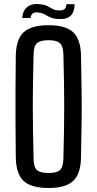

<svg xmlns="http://www.w3.org/2000/svg" viewBox="-20 -933 484 960"><path d="M223 7Q137 7 99 -27.5Q61 -62 59 -143Q58 -240 57.5 -321Q57 -402 57.5 -482.5Q58 -563 59 -657Q61 -738 99 -772.5Q137 -807 223 -807Q307 -807 345 -772.5Q383 -738 385 -657Q387 -562 388 -482Q389 -402 388 -321Q387 -240 385 -143Q383 -62 345 -27.5Q307 7 223 7ZM223 -68Q264 -68 280 -83Q296 -98 297 -139Q299 -213 300 -276.5Q301 -340 301 -400Q301 -460 300 -523Q299 -586 297 -661Q296 -701 280 -716.5Q264 -732 223 -732Q181 -732 164.5 -716.5Q148 -701 148 -661Q146 -588 145 -525Q144 -462 144 -402.5Q144 -343 145 -279Q146 -215 148 -139Q148 -98 164.5 -83Q181 -68 223 -68ZM91 -843Q94 -881 117.5 -899Q141 -917 179 -912Q203 -910 217 -902.5Q231 -895 243.5 -888Q256 -881 273 -881Q312 -878 312 -912H353Q352 -832 272 -838Q248 -839 232.5 -846Q217 -853 204 -860.5Q191 -868 175 -870Q136 -877 133 -843Z"/></svg>

Font: Big Shoulders Text Medium
Style: Regular
Weight: 500
Designer: Patric King
Foundry: XO Type Co
Version: Version 1.000; ttfautohint (v1.8.2)